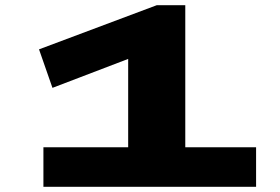

<svg xmlns="http://www.w3.org/2000/svg" viewBox="-20 -723 1085 743"><path d="M148 0V-153H476V-495L183 -383L131 -532L587 -703H697V-153H971V0Z"/></svg>

Font: Georama ExtraExtended
Style: Bold
Weight: 700
Width: 8
Designer: Jean-Baptiste Levee
Foundry: Production Type
Version: Version 1.000